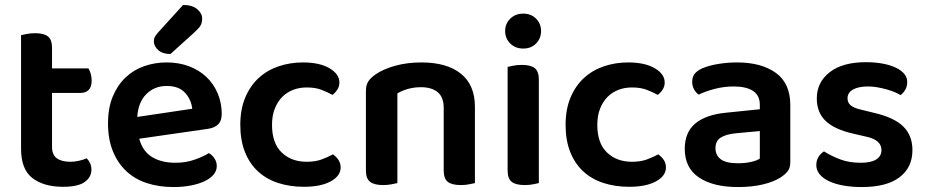

<svg xmlns="http://www.w3.org/2000/svg" viewBox="-20 -740 3741 775"><path d="M190 -147Q190 -115 209.5 -101Q229 -87 264 -87Q281 -87 298.5 -91Q316 -95 330 -101Q338 -93 343.5 -81.5Q349 -70 349 -55Q349 -25 322 -5.5Q295 14 235 14Q156 14 110.5 -21.5Q65 -57 65 -139V-598Q73 -600 88.5 -603Q104 -606 122 -606Q157 -606 173.5 -593Q190 -580 190 -547V-464H337Q342 -456 346 -443Q350 -430 350 -415Q350 -389 338 -377Q326 -365 306 -365H190V-147Z M542 -180Q556 -129 594 -106Q632 -83 688 -83Q730 -83 765.5 -95.5Q801 -108 823 -122Q837 -114 846 -100Q855 -86 855 -70Q855 -50 841.5 -34.5Q828 -19 804.5 -8Q781 3 749 9Q717 15 680 15Q621 15 572.5 -1Q524 -17 489.5 -49.5Q455 -82 435.5 -130Q416 -178 416 -242Q416 -304 435 -350Q454 -396 486.5 -427Q519 -458 562 -473Q605 -488 653 -488Q702 -488 743 -472.5Q784 -457 813 -429.5Q842 -402 858.5 -363.5Q875 -325 875 -280Q875 -252 860.5 -238Q846 -224 820 -220ZM653 -393Q604 -393 571 -360.5Q538 -328 534 -268L756 -301Q752 -338 727 -365.5Q702 -393 653 -393ZM719 -720Q756 -720 776 -703Q796 -686 796 -665Q796 -646 788 -634.5Q780 -623 761 -606L668 -522Q636 -522 618.5 -538Q601 -554 601 -573Q601 -584 605.5 -592Q610 -600 620 -611Z M1218 -387Q1188 -387 1162.5 -377Q1137 -367 1118.5 -348Q1100 -329 1089 -301Q1078 -273 1078 -236Q1078 -162 1117 -124.5Q1156 -87 1218 -87Q1253 -87 1278.5 -96.5Q1304 -106 1324 -117Q1338 -107 1346.5 -94Q1355 -81 1355 -64Q1355 -30 1315 -8Q1275 14 1207 14Q1150 14 1102.5 -1.5Q1055 -17 1021 -48.5Q987 -80 968.5 -127Q950 -174 950 -236Q950 -299 970 -346.5Q990 -394 1024.5 -425.5Q1059 -457 1105 -472.5Q1151 -488 1203 -488Q1270 -488 1310 -464.5Q1350 -441 1350 -407Q1350 -391 1341.5 -378Q1333 -365 1322 -357Q1302 -368 1277.5 -377.5Q1253 -387 1218 -387Z M1771 -305Q1771 -348 1746.5 -368Q1722 -388 1680 -388Q1651 -388 1626.5 -381Q1602 -374 1584 -363V-1Q1575 1 1560 4Q1545 7 1526 7Q1491 7 1474 -6Q1457 -19 1457 -52V-373Q1457 -397 1467 -412Q1477 -427 1498 -441Q1527 -461 1575 -474.5Q1623 -488 1681 -488Q1784 -488 1840.5 -442.5Q1897 -397 1897 -309V-1Q1889 1 1873.5 4Q1858 7 1840 7Q1804 7 1787.5 -6Q1771 -19 1771 -52V-305Z M2029 -470Q2037 -472 2052.5 -475Q2068 -478 2086 -478Q2122 -478 2138.5 -465Q2155 -452 2155 -419V-1Q2147 1 2131.5 4Q2116 7 2098 7Q2062 7 2045.5 -6Q2029 -19 2029 -52ZM2019 -615Q2019 -644 2039.5 -664.5Q2060 -685 2092 -685Q2124 -685 2144 -664.5Q2164 -644 2164 -615Q2164 -585 2144 -564.5Q2124 -544 2092 -544Q2060 -544 2039.5 -564.5Q2019 -585 2019 -615Z M2531 -387Q2501 -387 2475.5 -377Q2450 -367 2431.5 -348Q2413 -329 2402 -301Q2391 -273 2391 -236Q2391 -162 2430 -124.5Q2469 -87 2531 -87Q2566 -87 2591.5 -96.5Q2617 -106 2637 -117Q2651 -107 2659.5 -94Q2668 -81 2668 -64Q2668 -30 2628 -8Q2588 14 2520 14Q2463 14 2415.5 -1.5Q2368 -17 2334 -48.5Q2300 -80 2281.5 -127Q2263 -174 2263 -236Q2263 -299 2283 -346.5Q2303 -394 2337.5 -425.5Q2372 -457 2418 -472.5Q2464 -488 2516 -488Q2583 -488 2623 -464.5Q2663 -441 2663 -407Q2663 -391 2654.5 -378Q2646 -365 2635 -357Q2615 -368 2590.5 -377.5Q2566 -387 2531 -387Z M2959 -81Q2988 -81 3012 -86.5Q3036 -92 3047 -100V-211L2950 -202Q2910 -198 2889 -184.5Q2868 -171 2868 -142Q2868 -113 2889.5 -97Q2911 -81 2959 -81ZM2955 -488Q3053 -488 3111.5 -446Q3170 -404 3170 -316V-85Q3170 -61 3158 -47Q3146 -33 3128 -22Q3100 -5 3057 5Q3014 15 2959 15Q2859 15 2801.5 -23.5Q2744 -62 2744 -139Q2744 -206 2786.5 -241.5Q2829 -277 2910 -285L3047 -299V-317Q3047 -355 3019.5 -373Q2992 -391 2942 -391Q2903 -391 2866 -381.5Q2829 -372 2800 -358Q2789 -366 2781.5 -379.5Q2774 -393 2774 -409Q2774 -429 2783.5 -441.5Q2793 -454 2814 -464Q2843 -476 2880 -482Q2917 -488 2955 -488Z M3663 -134Q3663 -64 3611 -24.5Q3559 15 3459 15Q3418 15 3384.5 9Q3351 3 3326.5 -8.5Q3302 -20 3288.5 -36.5Q3275 -53 3275 -73Q3275 -92 3283.5 -106Q3292 -120 3306 -129Q3334 -111 3370.5 -97Q3407 -83 3455 -83Q3496 -83 3517 -96.5Q3538 -110 3538 -134Q3538 -175 3478 -188L3422 -201Q3348 -218 3312.5 -252Q3277 -286 3277 -343Q3277 -408 3329 -448.5Q3381 -489 3475 -489Q3511 -489 3541.5 -483.5Q3572 -478 3594.5 -467.5Q3617 -457 3629.5 -442.5Q3642 -428 3642 -409Q3642 -391 3634 -377.5Q3626 -364 3615 -356Q3606 -362 3591.5 -368Q3577 -374 3559.5 -379Q3542 -384 3522.5 -387.5Q3503 -391 3484 -391Q3445 -391 3423 -378.5Q3401 -366 3401 -343Q3401 -326 3413.5 -315Q3426 -304 3457 -297L3506 -285Q3589 -266 3626 -229.5Q3663 -193 3663 -134Z"/></svg>

Font: Baloo Thambi 2 SemiBold
Style: Regular
Weight: 600
Designer: Aadarsh Rajan and Ek Type
Foundry: Ek Type
Version: Version 1.640;hotconv 1.0.111;makeotfexe 2.5.65597; ttfautoh